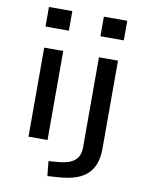

<svg xmlns="http://www.w3.org/2000/svg" viewBox="-97 -781 795 1043"><g transform="rotate(10 300.0 -260.0)"><path d="M87 -605V-713H216V-605ZM100 0V-491H205V0ZM390 -605V-713H519V-605ZM238 193 230 112 290 107Q345 102 373.5 78Q402 54 402 5V-491H507V-4Q507 39 495.5 73.5Q484 108 459.5 132.5Q435 157 395.5 171Q356 185 299 189Z"/></g></svg>

Font: Nunito Sans 10pt Expanded Medium
Style: Regular
Weight: 500
Width: 7
Designer: Vernon Adams
Foundry: Vernon Adams
Version: Version 3.101;gftools[0.9.27]